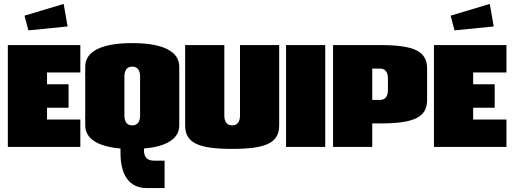

<svg xmlns="http://www.w3.org/2000/svg" viewBox="-20 -750 2615 980"><path d="M125 -595 325 -615 305 -730 105 -670ZM20 -520V0H390V-140H220V-200H330V-320H220V-380H390V-520Z M655 -410C681 -410 695 -392 695 -360V-160C695 -128 681 -110 655 -110C629 -110 615 -128 615 -160V-360C615 -392 629 -410 655 -410ZM655 -530C499 -530 415 -488 415 -410V-110C415 -43 478 -2 595 8V30C595 147 642 210 730 210H820V70H765C733 70 715 52 715 20V8C832 -2 895 -43 895 -110V-410C895 -488 811 -530 655 -530Z M925 -520V-110C925 -22 990 10 1165 10C1340 10 1405 -22 1405 -110V-520H1205V-160C1205 -128 1191 -110 1165 -110C1139 -110 1125 -128 1125 -160V-520Z M1440 -520V0H1640V-520Z M1880 -400H1920C1946 -400 1960 -382 1960 -350V-290C1960 -258 1946 -240 1920 -240H1880ZM1680 -520V0H1880V-120H1920C2095 -120 2160 -152 2160 -240V-400C2160 -488 2095 -520 1920 -520Z M2300 -595 2500 -615 2480 -730 2280 -670ZM2195 -520V0H2565V-140H2395V-200H2505V-320H2395V-380H2565V-520Z"/></svg>

Font: MikodacsPCS
Style: Regular
Weight: 900
Designer: gluk (gluksza@wp.pl)
Foundry: gluk (gluksza@wp.pl)
Version: Version 0.27